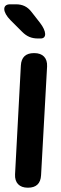

<svg xmlns="http://www.w3.org/2000/svg" viewBox="-24 -835 285 893"><path d="M167 -20 195 -526C197 -565 175 -588 136 -588H134C96 -588 75 -569 73 -530L46 -24C44 15 66 38 105 38H106C144 38 165 19 167 -20ZM25 -741 79 -687C101 -665 123 -656 153 -656H165C194 -656 193 -689 162 -729L123 -779C104 -804 81 -815 50 -815H23C-14 -815 -13 -779 25 -741Z"/></svg>

Font: 寒蝉团圆体 Round
Style: Regular
Weight: 500
Designer: 寒蝉字型
Version: Version 2.700;Glyphs 3.1.1 (3135)